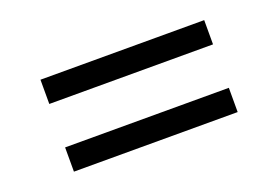

<svg xmlns="http://www.w3.org/2000/svg" viewBox="-54 -652 831 573"><g transform="rotate(-20 361.5 -366.0)"><path d="M621 -512V-435H101V-512ZM621 -297V-220H101V-297Z"/></g></svg>

Font: MSTAGE
Style: Regular
Weight: 400
Designer: Ninad Kale (Devanagari), Jonny Pinhorn (Latin)
Foundry: Indian Type Foundry
Version: 4.004